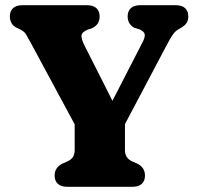

<svg xmlns="http://www.w3.org/2000/svg" viewBox="-20 -720 764 740"><path d="M441.4 -203.3 299.7 -181.7 97 -557.8Q86 -578 79.8 -588.3Q73.6 -598.5 58.6 -606.1L44.2 -613Q30.5 -619.5 24.3 -631.1Q18 -642.6 18 -656.8Q18 -676.8 30.1 -688.4Q42.2 -700 67.4 -700H314Q339.4 -700 351.7 -688.4Q364 -676.8 364 -656.8Q364 -623.6 332.2 -610.2L319.5 -606.6Q295.2 -596.2 294.1 -583.1Q293.1 -569.9 305.5 -545L442 -274.7L362 -231.5L529.2 -556.8Q539.5 -576.1 537.8 -587.6Q536 -599 517.2 -607L497.4 -613.2Q486.8 -618.2 479.4 -629.3Q472 -640.4 472 -656.8Q472 -676.8 484.1 -688.4Q496.2 -700 521.4 -700H656.3Q681.6 -700 693.6 -688.4Q705.7 -676.7 705.7 -656.8Q705.7 -641.9 699.5 -632.1Q693.4 -622.3 679.9 -614.2L673.1 -610Q665.7 -606.1 659.1 -601.2Q652.6 -596.3 644.4 -584.2Q636.2 -572.1 622.3 -545.8ZM267.8 -264.8H461.6V-140.6Q461.6 -126.3 468.5 -115.2Q475.5 -104.2 490.6 -97.4L508.6 -89.6Q538.8 -74.8 538.8 -43.2Q538.8 -23.2 526.7 -11.6Q514.7 0 489.4 0H240Q214.8 0 202.7 -11.6Q190.6 -23.2 190.6 -43.2Q190.6 -74.8 220.8 -89.6L238.8 -97.4Q255.9 -105 261.9 -116.4Q267.8 -127.9 267.8 -140.6Z"/></svg>

Font: Fraunces SuperSoft 9pt
Style: Regular
Weight: 900
Version: Version 1.000;[b76b70a41]